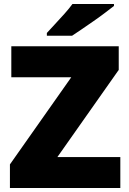

<svg xmlns="http://www.w3.org/2000/svg" viewBox="-20 -1040 651 967"><path d="M586 -93H30V-212L339 -651H37V-807H578V-688L269 -249H586ZM554 -1010Q536 -996 509 -975.5Q482 -955 451 -933.5Q420 -912 391.5 -892.5Q363 -873 343 -860H216V-874Q233 -893 257 -918.5Q281 -944 305 -971Q329 -998 345 -1020H554Z"/></svg>

Font: Noto Sans Kannada UI Black
Style: Regular
Weight: 900
Designer: Jelle Bosma - Monotype Design Team
Foundry: Monotype Imaging Inc.
Version: Version 2.005; ttfautohint (v1.8.4.7-5d5b)